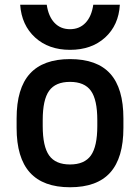

<svg xmlns="http://www.w3.org/2000/svg" viewBox="-20 -779 590 809"><path d="M275 10Q162 10 106 -52Q50 -114 50 -240V-280Q50 -407 106 -468.5Q162 -530 275 -530Q389 -530 444.5 -468.5Q500 -407 500 -280V-240Q500 -114 444.5 -52Q389 10 275 10ZM275 -86Q336 -86 363 -124Q390 -162 390 -248V-273Q390 -359 363 -396.5Q336 -434 275 -434Q214 -434 187 -396.5Q160 -359 160 -273V-248Q160 -162 187 -124Q214 -86 275 -86ZM275 -569Q185 -569 128 -621Q71 -673 65 -759H177Q184 -710 209.5 -683Q235 -656 275 -656Q315 -656 340.5 -683Q366 -710 373 -759H485Q480 -673 423 -621Q366 -569 275 -569Z"/></svg>

Font: M PLUS Code Latin SemiExpanded Medium
Style: Regular
Weight: 500
Width: 6
Designer: Coji Morishita
Foundry: UNDERFOREST DESIGN
Version: Version 1.002; ttfautohint (v1.8.3)